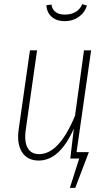

<svg xmlns="http://www.w3.org/2000/svg" viewBox="-20 -762 518 923"><path d="M291 -660.2Q252.4 -660.2 228.5 -681.2Q204.6 -702.1 203.1 -736.8L227.1 -740.2Q235.4 -691.9 292 -691.9Q353 -691.9 376 -742.2L397.9 -734.9Q387.2 -700.7 358.2 -680.4Q329.1 -660.2 291 -660.2ZM418 -520 348.1 -30.8H407.2L341.8 141.1H315.9L360.8 0H317.9L335 -144Q267.1 9.8 166 9.8Q111.8 9.8 85.9 -30.5Q60.1 -70.8 69.8 -140.1L124 -520H158.2L104 -139.2Q95.7 -81.1 112.8 -51Q129.9 -21 168 -21Q264.6 -21 340.8 -206.1L383.8 -520Z"/></svg>

Font: Fira Sans Compressed UltraLight
Style: Italic
Weight: 200
Width: 3
Italic angle: -8°
Designer: Carrois Corporate & Edenspiekermann AG
Foundry: Carrois Corporate GbR & Edenspiekermann AG
Version: Version 4.203;PS 004.203;hotconv 1.0.88;makeotf.lib2.5.64775